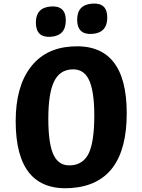

<svg xmlns="http://www.w3.org/2000/svg" viewBox="-20 -1025 789 1065"><path d="M345 -912Q345 -827 262 -821Q179 -815 179 -900Q179 -983 262 -989Q345 -995 345 -912ZM575 -928Q575 -843 492 -837Q408 -831 408 -916Q408 -999 492 -1005Q575 -1011 575 -928ZM683 -397Q683 -4 375 18Q67 40 67 -353Q67 -542 148 -650Q228 -757 375 -767Q683 -789 683 -397ZM280 -573Q248 -508 248 -366Q248 -221 280 -160Q310 -103 375 -108Q442 -113 472 -174Q503 -239 503 -384Q503 -526 471 -587Q441 -645 375 -640Q310 -635 280 -573Z"/></svg>

Font: Xiangcui Wave Sans Xiangcui Wave Sans
Style: Regular
Weight: 800
Width: 3
Version: Version 0.920;March 28, 2024;FontCreator 14.0.0.2814 64-bit